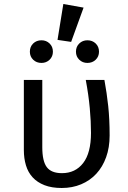

<svg xmlns="http://www.w3.org/2000/svg" viewBox="-20 -926 640 958"><path d="M99 -527H191V-191Q191 -122 213.5 -92Q236 -62 289 -62Q356 -62 395 -112.5Q434 -163 434 -263Q434 -320 428 -386Q422 -452 408 -527H501Q513 -462 520 -396.5Q527 -331 527 -250Q527 -190 509.5 -141.5Q492 -93 460.5 -59Q429 -25 385 -6.5Q341 12 288 12Q238 12 202 -2Q166 -16 143 -41Q120 -66 109.5 -101Q99 -136 99 -177ZM187 -612Q162 -612 145.5 -628Q129 -644 129 -668Q129 -693 145.5 -709Q162 -725 187 -725Q211 -725 227.5 -709Q244 -693 244 -668Q244 -644 227.5 -628Q211 -612 187 -612ZM416 -612Q392 -612 375.5 -628Q359 -644 359 -668Q359 -693 375.5 -709Q392 -725 416 -725Q441 -725 457.5 -709Q474 -693 474 -668Q474 -644 457.5 -628Q441 -612 416 -612ZM267 -727 296 -906 397 -888 335 -717Z"/></svg>

Font: Wlorlttqgufhjawjgtejqphaquk
Style: Regular
Weight: 400
Monospace: yes
Designer: Carrois Corporate & Edenspiekermann
Foundry: Carrois Corporate GbR & Edenspiekermann AG
Version: Version 2.001